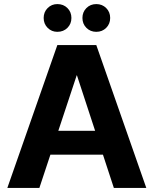

<svg xmlns="http://www.w3.org/2000/svg" viewBox="-20 -921 753 941"><path d="M16 0 261 -700H452L697 0H538L357 -552H356L173 0ZM127 -163 166 -280H534L572 -163ZM261 -765Q233 -765 213.5 -784.5Q194 -804 194 -833Q194 -862 213.5 -881.5Q233 -901 261 -901Q291 -901 310.5 -881.5Q330 -862 330 -833Q330 -804 310.5 -784.5Q291 -765 261 -765ZM452 -765Q423 -765 403.5 -784.5Q384 -804 384 -833Q384 -862 403.5 -881.5Q423 -901 452 -901Q481 -901 500.5 -881.5Q520 -862 520 -833Q520 -804 500.5 -784.5Q481 -765 452 -765Z"/></svg>

Font: DM Sans 28pt Black
Style: Regular
Weight: 900
Version: Version 4.004;gftools[0.9.30]